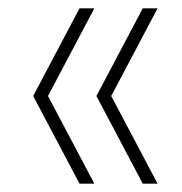

<svg xmlns="http://www.w3.org/2000/svg" viewBox="-20 -510 437 460"><path d="M170.5 -70 59.5 -280 170.5 -490H206L95 -280L206 -70ZM322 -70 211 -280 322 -490H357.5L246.5 -280L357.5 -70Z"/></svg>

Font: Encode Sans SemiCondensed SemiCondensed Thin
Style: Regular
Weight: 100
Width: 4
Designer: Multiple Designers
Foundry: Impallari Type
Version: Version 3.000; ttfautohint (v1.8.3) -l 8 -r 50 -G 200 -x 14 